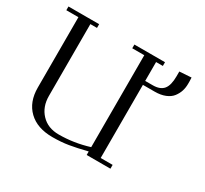

<svg xmlns="http://www.w3.org/2000/svg" viewBox="-144 -910 1202 1128"><g transform="rotate(30 457.0 -346.0)"><path d="M22 -676.8V-702.1H230V-676.8H185.1V-189.9Q185.1 -116.2 229.5 -69.1Q273.9 -22 348.1 -22Q450.2 -22 550.8 -53.2V-676.8H469.2V-702.1H676.8V-676.8H630.9V-548.8H682.1Q731.9 -548.8 754.4 -575.9Q776.9 -603 776.9 -665V-696.8L856.9 -702.1L857.9 -676.8V-660.2Q857.9 -633.8 850.6 -610.8Q843.3 -587.9 827.4 -567.1Q811.5 -546.4 781.5 -534.2Q751.5 -522 710.9 -522H630.9V-25.9H711.9V0H550.8V-23.9Q480 -6.3 431.4 1.7Q382.8 9.8 323.2 9.8Q220.2 9.8 162.1 -46.1Q104 -102.1 104 -199.2V-676.8Z"/></g></svg>

Font: Dehuti
Style: Book
Weight: 400
Version: Version 1.2